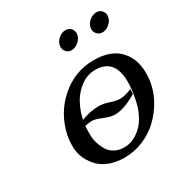

<svg xmlns="http://www.w3.org/2000/svg" viewBox="-149 -735 824 862"><g transform="rotate(-30 262.5 -304.5)"><path d="M426.8 -219.2Q359.9 -179.2 312 -179.2Q289.6 -179.2 256.1 -193.1Q222.7 -207 206.1 -207Q201.2 -207 170.4 -202.1Q168.9 -179.2 169.2 -155.5Q169.4 -131.8 177 -109.4Q184.6 -86.9 196 -69.3Q207.5 -51.8 228 -41.3Q248.5 -30.8 275.4 -30.8Q290 -30.8 305.7 -34.9Q321.3 -39.1 339.4 -50.3Q357.4 -61.5 373 -78.4Q388.7 -95.2 402.3 -123Q416.5 -150.9 423.8 -187Q467.8 -397.9 334.5 -397.9Q293.9 -397.9 260 -373.5Q226.1 -349.1 205.3 -312.3Q184.6 -275.4 174.8 -230.5Q223.1 -249 266.1 -249Q289.6 -249 319.1 -239Q348.6 -229 366.7 -229Q392.1 -229 428.7 -244.1ZM79.6 -205.1Q101.6 -308.1 177 -373.5Q252.4 -439 350.1 -439Q388.2 -439 418.7 -429.7Q449.2 -420.4 469 -403.8Q488.8 -387.2 502 -365.5Q515.1 -343.8 520.5 -318.4Q525.9 -293 525.4 -266.6Q525.4 -241.2 519.5 -213.9Q510.7 -172.9 488.3 -133.8Q465.3 -94.2 431.6 -62Q397.9 -29.8 351.3 -10Q304.7 9.8 252.9 9.8Q212.4 9.8 179.4 -2Q146.5 -13.7 125.5 -34.2Q104.5 -54.7 90.8 -82Q77.1 -109.4 75.4 -140.6Q73.7 -171.9 79.6 -205.1ZM258.8 -540.8Q248 -554.7 252 -573.2Q255.9 -591.8 272.5 -605.5Q289.1 -619.1 307.6 -619.1Q326.2 -619.1 336.9 -605.5Q347.7 -591.8 343.8 -573.2Q339.8 -554.7 323.2 -540.8Q306.6 -526.9 288.1 -526.9Q269.5 -526.9 258.8 -540.8ZM418.7 -540.8Q407.7 -554.7 411.6 -573.2Q415.5 -591.8 432.4 -605.5Q449.2 -619.1 467.8 -619.1Q486.3 -619.1 497.1 -605.5Q507.8 -591.8 503.9 -573.2Q500 -554.7 483.4 -540.8Q466.8 -526.9 448.2 -526.9Q429.7 -526.9 418.7 -540.8Z"/></g></svg>

Font: Linux Biolinum G
Style: Italic
Weight: 400
Italic angle: -12°
Designer: Philipp H. Poll
Foundry: Philipp H. Poll
Version: Version 0.5.1